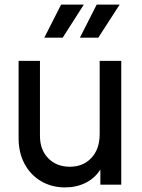

<svg xmlns="http://www.w3.org/2000/svg" viewBox="-20 -804 620 836"><path d="M61 -202V-539H154V-212Q154 -152 190 -115Q226 -78 284 -78Q342 -78 378 -116.5Q414 -155 414 -220V-539H508V0H417V-66Q393 -28 353 -8Q313 12 263 12Q205 12 159 -15Q113 -42 87 -90.5Q61 -139 61 -202ZM246 -784H345L253 -640H173ZM401 -784H501L408 -640H328Z"/></svg>

Font: Evergrow Sans 
Style: Medium
Weight: 500
Foundry: 10Web
Version: Version 1.000